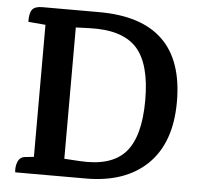

<svg xmlns="http://www.w3.org/2000/svg" viewBox="-50 -736 812 788"><g transform="rotate(5 356.0 -342.5)"><path d="M93 -685H327Q677 -685 677 -346Q677 -178 586 -89Q495 0 332 0H41Q38 -24 46.5 -44Q55 -64 76 -66L112 -70V-614H111L41 -620Q40 -655 51 -670Q62 -685 93 -685ZM293 -616 237 -614V-73L302 -69Q431 -61 489 -126Q547 -191 547 -341.5Q547 -492 487.5 -556.5Q428 -621 293 -616Z"/></g></svg>

Font: Karma
Style: Bold
Weight: 700
Designer: Joana Correia
Foundry: Indian Type Foundry
Version: Version 1.202;PS 1.0;hotconv 1.0.78;makeotf.lib2.5.61930; tt